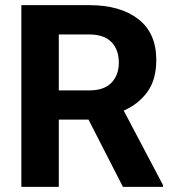

<svg xmlns="http://www.w3.org/2000/svg" viewBox="-20 -731 681 751"><path d="M460.9 0 326.2 -263.2H210V0H63.5V-710.9H328.6Q450.7 -710.9 521 -656.2Q591.3 -601.6 591.3 -496.6Q591.3 -419.9 556.9 -372.1Q522.5 -324.2 463.9 -298.3L617.7 -6.8V0ZM328.6 -596.2H210V-377.4H329.6Q387.2 -377.4 416 -407.5Q444.8 -437.5 444.8 -485.8Q444.8 -536.6 416 -566.4Q387.2 -596.2 328.6 -596.2Z"/></svg>

Font: Vazirmatn UI
Style: Bold
Weight: 700
Designer: Saber Rastikerdar
Foundry: Saber Rastikerdar
Version: Version 33.003